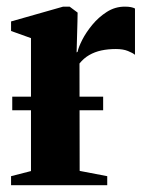

<svg xmlns="http://www.w3.org/2000/svg" viewBox="-20 -544 436 564"><path d="M12.5 0V-26.5L71 -41.5V-432L12.5 -453V-481L165.5 -524.5H184.5L208 -507L207.5 -479.5L205 -390L208 -392Q210.5 -405 221.5 -426.8Q232.5 -448.5 251 -471Q269.5 -493.5 293.8 -509Q318 -524.5 346.5 -524.5Q357.5 -524.5 364.8 -523Q372 -521.5 376.5 -519V-383Q370 -388.5 355.8 -394.2Q341.5 -400 320.5 -400Q297.5 -400 277.8 -395.8Q258 -391.5 242 -382.2Q226 -373 213.5 -357.5L214 -42L295 -26.5V0ZM283 -260V-220H16V-260Z"/></svg>

Font: Merriweather 120pt
Style: Bold
Weight: 700
Designer: Eben Sorkin
Foundry: Eben Sorkin
Version: Version 2.100